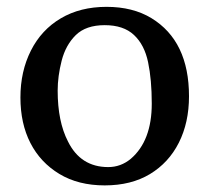

<svg xmlns="http://www.w3.org/2000/svg" viewBox="-20 -526 614 564"><path d="M424.8 -472.7Q535.2 -405.3 535.2 -243.2Q535.2 -166 505.4 -106.9Q475.6 -47.9 420.4 -14.6Q365.2 18.6 287.6 18.6Q210 18.6 154.3 -15.1Q98.6 -48.8 69.3 -106Q40 -163.1 40 -239.7Q40 -316.4 70.8 -377.4Q101.6 -438.5 158.7 -472.2Q215.8 -505.9 293 -505.9Q370.1 -505.9 424.8 -472.7ZM149.4 -259.8Q149.4 -168.9 179.7 -110.4Q216.8 -35.2 297.9 -35.2Q335 -35.2 364.3 -59.6Q425.8 -112.3 425.8 -221.7Q425.8 -292 415 -343.3Q404.3 -394.5 373.5 -423.3Q342.8 -452.1 287.6 -452.1Q232.4 -452.1 202.6 -422.9Q172.9 -393.6 161.1 -347.7Q149.4 -301.8 149.4 -259.8Z"/></svg>

Font: GenEi LateMin v2
Style: Medium
Weight: 500
Designer: o_tamon (Modified)
Foundry: o_tamon / Adobe Systems Incorporated / FONT 910 / Philipp H. Poll
Version: Version 2.1;Original Version 1.004